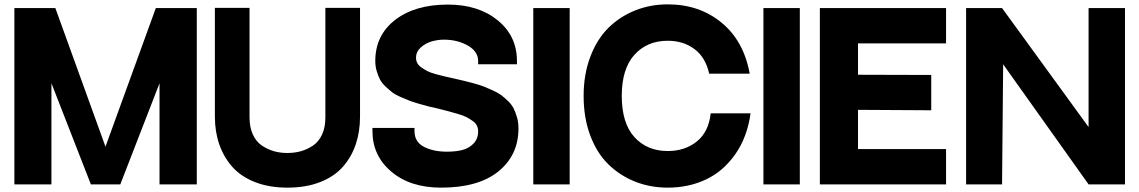

<svg xmlns="http://www.w3.org/2000/svg" viewBox="-20 -846 5228 881"><path d="M695 -809H883V0H712V-464L532 0H397L216 -464V0H46V-809H234L464 -173Z M1473 -810H1632V-311Q1632 -242 1612.5 -184Q1593 -126 1553.5 -81Q1514 -36 1449 -10.5Q1384 15 1299 15Q1215 15 1150 -10.5Q1085 -36 1045.5 -81Q1006 -126 986 -184Q966 -242 966 -311V-810H1125V-313V-307Q1125 -261 1140.5 -228Q1156 -195 1182.5 -177.5Q1209 -160 1237.5 -152Q1266 -144 1298.5 -144Q1331 -144 1360 -152Q1389 -160 1415.5 -177.5Q1442 -195 1457.5 -228Q1473 -261 1473 -307V-313Z M2067 -485Q2096 -478 2111.5 -474.5Q2127 -471 2156 -463Q2185 -455 2201 -448.5Q2217 -442 2241.5 -431Q2266 -420 2280.5 -409Q2295 -398 2311.5 -382Q2328 -366 2337 -348Q2346 -330 2352.5 -307Q2359 -284 2359 -257Q2359 -134 2267 -59.5Q2175 15 2004 15Q1862 15 1775.5 -58.5Q1689 -132 1689 -244V-259H1882V-244Q1882 -195 1925 -172.5Q1968 -150 2031 -150Q2070 -150 2100.5 -157.5Q2131 -165 2152.5 -187Q2174 -209 2174 -244Q2174 -258 2168 -270Q2162 -282 2147.5 -292Q2133 -302 2119.5 -309Q2106 -316 2080 -323.5Q2054 -331 2037.5 -335.5Q2021 -340 1989 -348Q1960 -354 1945 -358Q1930 -362 1902 -370Q1874 -378 1857.5 -384.5Q1841 -391 1817 -401.5Q1793 -412 1779 -423Q1765 -434 1748.5 -449.5Q1732 -465 1723.5 -481.5Q1715 -498 1708.5 -520Q1702 -542 1702 -566Q1702 -684 1793 -754.5Q1884 -825 2035 -825Q2175 -825 2263.5 -753Q2352 -681 2352 -566V-551H2174V-566Q2174 -610 2126.5 -637Q2079 -664 2017 -664Q1989 -664 1961 -656Q1933 -648 1911 -628.5Q1889 -609 1889 -581Q1889 -567 1895 -556Q1901 -545 1915 -535.5Q1929 -526 1941.5 -519.5Q1954 -513 1979 -506Q2004 -499 2020 -495.5Q2036 -492 2067 -485Z M2594 -809V0H2427V-809Z M3241 -326H3424Q3409 -217 3354 -138.5Q3299 -60 3219.5 -22.5Q3140 15 3044 15Q2964 15 2894.5 -12.5Q2825 -40 2772 -91.5Q2719 -143 2688.5 -224Q2658 -305 2658 -406Q2658 -504 2688.5 -585Q2719 -666 2771.5 -718Q2824 -770 2894 -798Q2964 -826 3044 -826Q3189 -826 3291 -742Q3393 -658 3420 -508H3234Q3218 -582 3167 -620.5Q3116 -659 3044 -659Q2949 -659 2891 -594.5Q2833 -530 2833 -406Q2833 -281 2891 -217Q2949 -153 3044 -153Q3123 -153 3177.5 -197Q3232 -241 3241 -326Z M3650 -809V0H3483V-809Z M3742 -809H4321V-647H3917V-503L4253 -502V-340L3917 -342V-162H4321V0H3742Z M4975 -809H5142V0H4975L4583 -551L4578 0H4413V-809H4578L4975 -263Z"/></svg>

Font: Neutral Face
Style: Bold
Weight: 700
Designer: Vadym Aksieiev
Version: Version 1.039;Fontself Maker 3.5.7